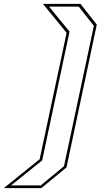

<svg xmlns="http://www.w3.org/2000/svg" viewBox="-100 -770 520 990"><path d="M113 200H-80.5L104.5 51L243.5 -601L121.5 -750H315L399 -643L243 93ZM110 186 230 87 384 -637 306 -736H153L258.5 -607L117.5 57L-43 186Z"/></svg>

Font: Tourney Thin Thin
Style: Italic
Weight: 250
Italic angle: -12°
Version: Version 1.015